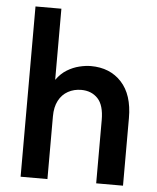

<svg xmlns="http://www.w3.org/2000/svg" viewBox="-52 -775 672 820"><g transform="rotate(5 283.5 -365.0)"><path d="M67 0V-730H178V-353H147Q158 -397 178 -425Q198 -453 223.5 -468.5Q249 -484 276 -490.5Q303 -497 325 -497Q407 -497 456.5 -443.5Q506 -390 506 -290V0H391V-271Q391 -335 364 -363.5Q337 -392 293 -392Q262 -392 236.5 -378Q211 -364 196.5 -336.5Q182 -309 182 -269V0Z"/></g></svg>

Font: SUSE SemiBold
Style: Regular
Weight: 600
Designer: Rene Bieder
Foundry: SUSE
Version: Version 1.000